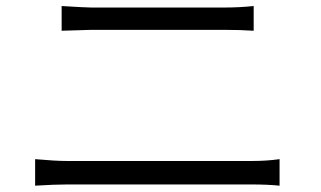

<svg xmlns="http://www.w3.org/2000/svg" viewBox="-20 -666 1040 622"><path d="M93.8 -64.5V-150.4Q160.2 -144.5 195.3 -144.5H797.9Q843.8 -144.5 885.7 -150.4V-64.5Q846.7 -68.4 797.9 -68.4H195.3Q158.2 -68.4 93.8 -64.5ZM179.7 -566.4V-646.5Q257.8 -641.6 275.4 -641.6H706.1Q755.9 -641.6 801.8 -646.5V-566.4Q760.7 -569.3 706.1 -569.3H275.4Q270.5 -569.3 179.7 -566.4Z"/></svg>

Font: GenEi Gothic M SemiLight
Style: Regular
Weight: 350
Designer: o_tamon (Modified); [Source Han Sans]
Ryoko NISHIZUKA  (kana & ideographs); Paul D. Hunt (Latin, Greek & Cyrillic); Wenl
Version: Version 1.1a;Original Version 1.004